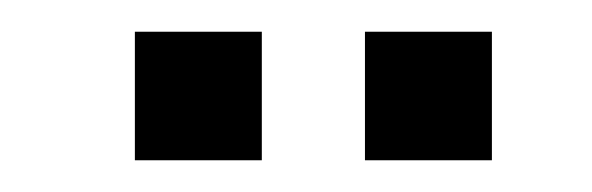

<svg xmlns="http://www.w3.org/2000/svg" viewBox="-20 -699 373 121"><path d="M65 -598V-679H145V-598ZM210 -598V-679H290V-598Z"/></svg>

Font: Homenaje
Style: Regular
Weight: 400
Designer: Constanza Artigas Preller, Agustina Mingote
Foundry: Constanza Artigas Preller, Agustina Mingote
Version: Version 1.100